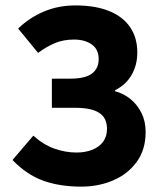

<svg xmlns="http://www.w3.org/2000/svg" viewBox="-20 -684 596 716"><path d="M283.3 12Q202.9 12 141.1 -10.2Q79.3 -32.5 26.6 -87.3L104.3 -178.2Q141.4 -144.5 182.8 -129.8Q224.2 -115.2 265.2 -115.2Q298.7 -115.2 324.4 -125.6Q350.1 -135.9 364.5 -155.4Q379 -175 379 -203.1Q379 -244.5 349.9 -263.2Q320.8 -282 260.5 -282H173.4V-390.7H241.9Q297.3 -390.7 322.6 -409.5Q348 -428.3 348 -463.9Q348 -499.7 322.3 -518.1Q296.7 -536.5 255.9 -536.5Q217.2 -536.5 185.8 -523.7Q154.4 -510.9 122.1 -486.7L47.7 -577.5Q89.1 -617.8 143.3 -640.8Q197.5 -663.8 260.8 -663.8Q335.7 -663.8 387.4 -642.7Q439 -621.6 465.5 -582.3Q492 -543 492 -488.6Q492 -440.9 470.5 -404.1Q449 -367.2 409.2 -347.8V-343.8Q441.6 -335.1 467.2 -314.1Q492.8 -293.1 507.9 -262.1Q523.1 -231.2 523.1 -191.9Q523.1 -125.8 489.8 -80.2Q456.5 -34.6 401.9 -11.3Q347.4 12 283.3 12Z"/></svg>

Font: Source Sans 3
Style: Regular
Weight: 200
Designer: Paul D. Hunt
Foundry: Adobe
Version: Version 3.046;hotconv 1.0.118;makeotfexe 2.5.65603